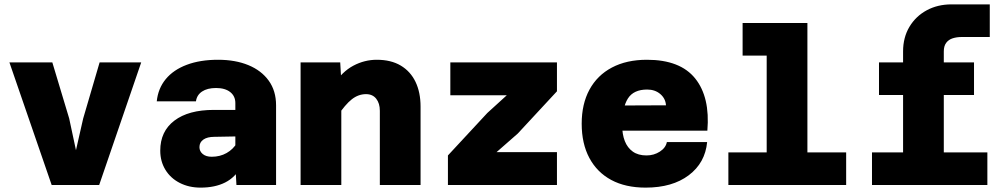

<svg xmlns="http://www.w3.org/2000/svg" viewBox="-20 -845 4590 877"><path d="M216 0 23 -560H219L296 -304L327 -159L360 -304L435 -560H625L433 0Z M1060 0 1055 -87V-374Q1055 -406 1031.5 -424.5Q1008 -443 967 -443Q927 -443 903 -427Q879 -411 875 -382H696Q702 -441 737 -483.5Q772 -526 833 -549Q894 -572 976 -572Q1055 -572 1114.5 -547.5Q1174 -523 1207.5 -476.5Q1241 -430 1241 -364V0ZM896 12Q843 12 801 -9.5Q759 -31 735.5 -69.5Q712 -108 712 -157Q712 -245 776.5 -294Q841 -343 957 -343H1071L1070 -222L959 -220Q927 -220 909 -207.5Q891 -195 891 -173Q891 -154 906 -141.5Q921 -129 947 -129Q985 -129 1015 -146Q1045 -163 1063 -193L1081 -84Q1055 -35 1008.5 -11.5Q962 12 896 12Z M1715 0V-339Q1715 -373 1698.5 -394Q1682 -415 1652 -415Q1617 -415 1587 -391.5Q1557 -368 1520 -313L1502 -456Q1543 -518 1594 -545Q1645 -572 1701 -572Q1766 -572 1810.5 -545.5Q1855 -519 1878 -471Q1901 -423 1901 -358V0ZM1353 0V-560H1534L1539 -474V0Z M2026 0V-135L2206 -329L2295 -410H2144H2037V-560H2524V-428L2345 -235L2248 -150H2404H2524V0Z M2929 12Q2837 12 2772 -23Q2707 -58 2672 -123.5Q2637 -189 2637 -280Q2637 -370 2672.5 -435.5Q2708 -501 2775 -536.5Q2842 -572 2935 -572Q3087 -572 3155.5 -486.5Q3224 -401 3211 -248H2782L2783 -363L3022 -364Q3020 -395 2996 -415.5Q2972 -436 2936 -436Q2874 -436 2848 -395Q2822 -354 2822 -271Q2822 -231 2834 -200.5Q2846 -170 2870.5 -152.5Q2895 -135 2933 -135Q2967 -135 2994 -152.5Q3021 -170 3026 -196H3210Q3201 -101 3126 -44.5Q3051 12 2929 12Z M3482 0V-740H3668V0ZM3307 0V-149H3845V0ZM3372 -591V-740H3575V-591Z M4105 0V-610Q4105 -674 4134 -722.5Q4163 -771 4213 -798Q4263 -825 4326 -825H4501V-676H4373Q4350 -676 4331.5 -670Q4313 -664 4302 -649.5Q4291 -635 4291 -610V0ZM3995 -411V-560H4429V-411ZM3963 0V-149H4490V0Z"/></svg>

Font: Azeret Mono ExtraBold
Style: Regular
Weight: 800
Designer: Martin Vácha
Foundry: Displaay
Version: Version 1.002